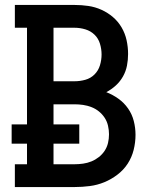

<svg xmlns="http://www.w3.org/2000/svg" viewBox="-20 -755 640 775"><path d="M40 0V-92H89V-175H27V-253H89V-643H40V-735H281Q309 -735 336.5 -731Q364 -727 389.5 -715.5Q415 -704 436 -686Q457 -668 471 -644Q485 -620 491 -592.5Q497 -565 497 -537Q497 -513 492.5 -490Q488 -467 476.5 -446.5Q465 -426 447.5 -410Q430 -394 409 -383Q435 -373 458 -356.5Q481 -340 497 -317Q513 -294 520 -266.5Q527 -239 527 -211Q527 -180 519.5 -150Q512 -120 495.5 -94.5Q479 -69 454 -50Q429 -31 401 -19.5Q373 -8 342.5 -4Q312 0 281 0ZM281 -427Q303 -427 324.5 -433Q346 -439 361.5 -454.5Q377 -470 383.5 -491.5Q390 -513 390 -535Q390 -557 383.5 -578.5Q377 -600 361.5 -615Q346 -630 324.5 -636.5Q303 -643 281 -643H196V-427ZM196 -92H281Q298 -92 315.5 -94.5Q333 -97 349 -103.5Q365 -110 379 -121Q393 -132 402.5 -146.5Q412 -161 416 -178Q420 -195 420 -213Q420 -230 416 -247.5Q412 -265 402.5 -279.5Q393 -294 379.5 -305Q366 -316 349.5 -322.5Q333 -329 315.5 -331.5Q298 -334 281 -334H196V-253H300V-175H196Z"/></svg>

Font: Iosevka Slab Semibold Extended
Style: Regular
Weight: 600
Width: 7
Monospace: yes
Designer: Belleve Invis
Foundry: Belleve Invis
Version: Version 11.1.0; ttfautohint (v1.8.3)